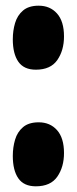

<svg xmlns="http://www.w3.org/2000/svg" viewBox="-20 -645 270 675"><path d="M116 -215Q156 -215 180.5 -187.5Q205 -160 205 -107Q205 -58 181.5 -24Q158 10 106 10Q64 10 44.5 -18Q25 -46 25 -97Q25 -127 33 -154Q41 -181 61 -198Q81 -215 116 -215ZM116 -625Q156 -625 180.5 -597.5Q205 -570 205 -517Q205 -468 181.5 -434Q158 -400 106 -400Q64 -400 44.5 -428Q25 -456 25 -507Q25 -537 33 -564Q41 -591 61 -608Q81 -625 116 -625Z"/></svg>

Font: DynaPuff
Style: Regular
Weight: 400
Designer: Toshi Omagari, Jennifer Daniel
Foundry: Google Fonts
Version: Version 2.000